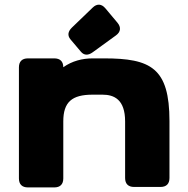

<svg xmlns="http://www.w3.org/2000/svg" viewBox="-20 -817 821 837"><path d="M62.5 -523.4V-39.1C62.5 -13.7 76.2 0 101.6 0H216.8C242.2 0 255.9 -13.7 255.9 -39.1V-287.6C255.9 -372.6 293.9 -404.3 383.8 -404.3H426.8C477.5 -404.3 525.4 -383.3 525.4 -287.6V-41C525.4 -15.6 539.1 -2 564.5 -2H679.7C705.1 -2 718.8 -15.6 718.8 -41V-289.1C718.8 -521.5 636.7 -562.5 433.6 -562.5H383.8C339.4 -562.5 294.4 -551.3 255.9 -523.9C255.9 -548.8 242.2 -562.5 216.8 -562.5H101.6C76.2 -562.5 62.5 -548.8 62.5 -523.4ZM383.8 -783.7 293.5 -696.8C275.9 -679.7 273.4 -662.1 287.1 -645.5L332.5 -591.8C346.2 -575.2 364.3 -574.7 383.8 -588.9L485.4 -662.6C506.3 -677.7 508.8 -697.8 492.2 -717.8L439 -781.2C422.4 -800.8 402.3 -801.8 383.8 -783.7Z"/></svg>

Font: Gyrotrope Black
Style: Regular
Weight: 900
Designer: David Moles
Version: Version 1.003;Glyphs 3.3.1 (3343)